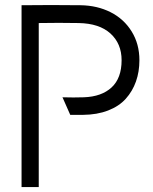

<svg xmlns="http://www.w3.org/2000/svg" viewBox="-20 -754 615 774"><path d="M136.2 0H66.9V-732.9Q185.5 -734.4 305.2 -732.9Q372.1 -731.9 425.8 -704.8Q479.5 -677.7 510.7 -627.2Q542 -576.7 542 -511.2Q542 -464.8 528.1 -425.5Q514.2 -386.2 487.1 -356Q460 -325.7 415.8 -308.6Q371.6 -291.5 314.9 -291H263.2L231.9 -361.8Q276.9 -360.4 317.9 -361.8Q389.6 -364.3 429.9 -401.6Q470.2 -439 470.2 -511.2Q470.2 -578.1 425.3 -618.9Q380.4 -659.7 296.9 -661.1Q216.8 -662.6 136.2 -661.1Z"/></svg>

Font: Kreadon
Style: Regular
Weight: 400
Designer: kohakuno
Foundry: StudioGnu
Version: Version 1.000;Glyphs 3.1.2 (3151)